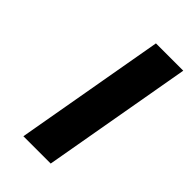

<svg xmlns="http://www.w3.org/2000/svg" viewBox="-172 -582 636 636"><g transform="rotate(45 145.5 -264.0)"><path d="M198 0 291 -528H163L70 0Z"/></g></svg>

Font: Asimov
Style: NarIt
Weight: 500
Designer: Google
Version: Version 2.000980; 2014